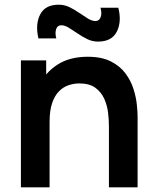

<svg xmlns="http://www.w3.org/2000/svg" viewBox="-20 -797 666 817"><path d="M397 -620Q373 -620 351.5 -630.5Q330 -641 310 -654.8Q290 -668.5 272.8 -679Q255.5 -689.5 241 -689.5Q224.5 -689.5 219 -673.2Q213.5 -657 219.5 -633.5H143.5Q129.5 -693.5 150.8 -735.2Q172 -777 230 -777Q254 -777 275.8 -766.5Q297.5 -756 317.2 -742.2Q337 -728.5 354.2 -718Q371.5 -707.5 386.5 -707.5Q402 -707.5 408.2 -723.8Q414.5 -740 407.5 -764H483.5Q498.5 -704.5 477 -662.2Q455.5 -620 397 -620ZM443.5 0V-260Q443.5 -285.5 440 -316.5Q436.5 -347.5 423.8 -376.2Q411 -405 385.8 -423.5Q360.5 -442 317.5 -442Q294.5 -442 272 -434.5Q249.5 -427 231.2 -408.8Q213 -390.5 202 -358.8Q191 -327 191 -277.5L119.5 -308Q119.5 -377 146.2 -433Q173 -489 225 -522.2Q277 -555.5 353 -555.5Q413 -555.5 452 -535.5Q491 -515.5 514 -484.5Q537 -453.5 548 -418.5Q559 -383.5 562.2 -352.2Q565.5 -321 565.5 -301.5V0ZM69 0V-540H176.5V-372.5H191V0Z"/></svg>

Font: Manrope ExtraLight
Style: Bold
Weight: 700
Version: Version 4.504